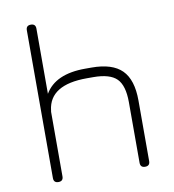

<svg xmlns="http://www.w3.org/2000/svg" viewBox="-79 -759 750 829"><g transform="rotate(-10 296.5 -345.0)"><path d="M132 -21Q132 0 111 0Q90 0 90 -21V-669Q90 -690 111 -690Q132 -690 132 -669V-383Q178 -462 309 -462H337Q428 -462 470 -420Q512 -378 512 -287V-21Q512 0 491 0Q470 0 470 -21V-287Q470 -360 440 -390Q410 -420 337 -420H309Q146 -420 133 -311Q133 -307 132 -305Z"/></g></svg>

Font: Jura Light
Style: Regular
Weight: 300
Designer: Daniel Johnson, Alexei Vanyashin
Foundry: Daniel Johnson
Version: Version 5.103